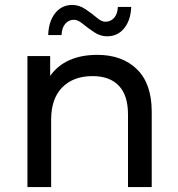

<svg xmlns="http://www.w3.org/2000/svg" viewBox="-20 -757 721 777"><path d="M280 -677Q258 -677 244 -660.5Q230 -644 229 -615H175Q177 -671 203.5 -704Q230 -737 273 -737Q300 -737 325.5 -720Q351 -703 371 -686Q391 -669 406 -669Q428 -669 442 -685Q456 -701 457 -729H511Q509 -675 482.5 -642.5Q456 -610 413 -610Q386 -610 360.5 -627Q335 -644 315 -660.5Q295 -677 280 -677ZM374 -535Q475 -535 534.5 -476.5Q594 -418 594 -305V0H498V-294Q498 -371 461 -410Q424 -449 355 -449Q277 -449 232 -403.5Q187 -358 187 -273V0H91V-530H183V-450Q244 -535 374 -535Z"/></svg>

Font: Montserrat
Style: Regular
Weight: 500
Designer: Julieta Ulanovsky
Foundry: Julieta Ulanovsky
Version: Version 7.200;PS 007.200;hotconv 1.0.88;makeotf.lib2.5.64775